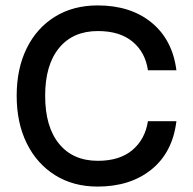

<svg xmlns="http://www.w3.org/2000/svg" viewBox="-20 -680 712 708"><path d="M41.5 -327Q41.5 -427 78.5 -502Q115.5 -577 182.8 -618.5Q250 -660 340 -660Q461.5 -660 538.8 -596.8Q616 -533.5 630.5 -421H525.5Q516 -487 469 -526.2Q422 -565.5 341 -565.5Q249 -565.5 197.8 -503Q146.5 -440.5 146.5 -327Q146.5 -212.5 197.8 -149.8Q249 -87 341 -87Q421 -87 468 -126.5Q515 -166 525.5 -233H630.5Q616.5 -118 538.5 -55Q460.5 8 340 8Q250.5 8 183.2 -34Q116 -76 78.8 -151.2Q41.5 -226.5 41.5 -327Z"/></svg>

Font: Overused Grotesk Medium
Style: Regular
Weight: 525
Version: Version 0.004